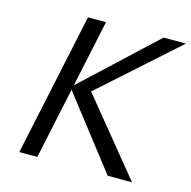

<svg xmlns="http://www.w3.org/2000/svg" viewBox="-99 -756 851 854"><g transform="rotate(15 327.0 -329.0)"><path d="M470 0 208 -338 551 -658H654L276 -320L288 -360L582 0ZM63 0 203 -658H286L146 0Z"/></g></svg>

Font: Ysabeau Infant Medium
Style: Italic
Weight: 500
Italic angle: -12°
Designer: Christian Thalmann (Catharsis Fonts)
Version: Version 2.001;gftools[0.9.30]; featfreeze: ss01,ss02,lnum